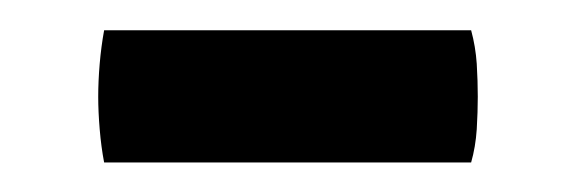

<svg xmlns="http://www.w3.org/2000/svg" viewBox="-20 -332 390 130"><path d="M50.5 -222Q48.5 -232.5 47.5 -244.5Q46.5 -256.5 46.5 -266.5Q46.5 -277 47.5 -288.8Q48.5 -300.5 50.5 -311.5H299Q302 -300.5 302.8 -288.8Q303.5 -277 303.5 -266.5Q303.5 -256.5 302.8 -244.5Q302 -232.5 299 -222Z"/></svg>

Font: Signika
Style: Regular
Weight: 400
Designer: Anna Giedry
Foundry: Anna Giedry
Version: Version 2.001